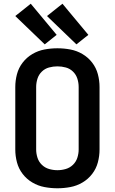

<svg xmlns="http://www.w3.org/2000/svg" viewBox="-20 -1002 616 1030"><path d="M288 8Q323 8 357.5 1.5Q392 -5 422.5 -23Q453 -41 474.5 -69Q496 -97 505 -131Q514 -165 514 -200V-535Q514 -570 505 -604Q496 -638 474.5 -666Q453 -694 422.5 -712Q392 -730 357.5 -736.5Q323 -743 288 -743Q253 -743 218.5 -736.5Q184 -730 153.5 -712Q123 -694 101.5 -666Q80 -638 71 -604Q62 -570 62 -535V-200Q62 -165 71 -131Q80 -97 101.5 -69Q123 -41 153.5 -23Q184 -5 218.5 1.5Q253 8 288 8ZM288 -89Q265 -89 243 -95.5Q221 -102 204.5 -118Q188 -134 181 -156Q174 -178 174 -200V-535Q174 -558 181 -580Q188 -602 204.5 -618Q221 -634 243 -640Q265 -646 288 -646Q311 -646 333 -640Q355 -634 371.5 -618Q388 -602 395 -580Q402 -558 402 -535V-200Q402 -178 395 -156Q388 -134 371.5 -118Q355 -102 333 -95.5Q311 -89 288 -89ZM390 -764 454 -815 315 -982 232 -916ZM220 -764 284 -815 145 -982 62 -916Z"/></svg>

Font: Iosevka Sparkle Semibold
Style: Regular
Weight: 600
Designer: Belleve Invis
Foundry: Belleve Invis
Version: Version 4.5.0; ttfautohint (v1.8.3)